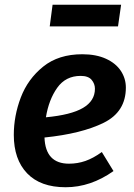

<svg xmlns="http://www.w3.org/2000/svg" viewBox="-20 -772 565 807"><path d="M167 -194Q171 -84 270 -84Q306 -84 339 -95.5Q372 -107 408 -133L457 -53Q361 15 256 15Q150 15 94 -43.5Q38 -102 38 -205Q38 -285 67.5 -362.5Q97 -440 161.5 -492Q226 -544 326 -544Q384 -544 425.5 -525Q467 -506 488 -474Q509 -442 509 -404Q509 -302 416 -256Q323 -210 167 -194ZM379 -399Q379 -420 365 -436.5Q351 -453 319 -453Q256 -453 220.5 -403Q185 -353 173 -279Q279 -289 329 -318.5Q379 -348 379 -399ZM189 -661 201 -752H489L476 -661Z"/></svg>

Font: FiraGO Medium
Style: Italic
Weight: 500
Italic angle: -8°
Designer: bBox Type GmbH
Foundry: bBox Type GmbH
Version: Version 1.001